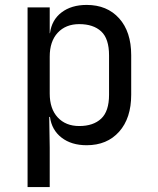

<svg xmlns="http://www.w3.org/2000/svg" viewBox="-20 -580 640 780"><path d="M92 180V-550H182V-445H183Q190 -499 230 -529.5Q270 -560 332 -560Q415 -560 464 -505.5Q513 -451 513 -356V-195Q513 -100 464 -45Q415 10 332 10Q270 10 230 -21Q190 -52 183 -105H180L182 20V180ZM302 -68Q359 -68 391 -98Q423 -128 423 -195V-355Q423 -423 391 -452.5Q359 -482 302 -482Q247 -482 214.5 -447Q182 -412 182 -350V-200Q182 -138 214.5 -103Q247 -68 302 -68Z"/></svg>

Font: JetBrainsMono Nerd Font Mono
Style: Regular
Weight: 400
Monospace: yes
Designer: Philipp Nurullin, Konstantin Bulenkov
Foundry: JetBrains
Version: Version 2.304; ttfautohint (v1.8.4.7-5d5b);Nerd Fonts 2.3.0